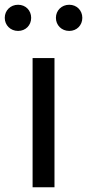

<svg xmlns="http://www.w3.org/2000/svg" viewBox="-45 -787 366 807"><path d="M92 0H184V-543H92ZM31 -657C63 -657 86 -681 86 -712C86 -743 63 -767 31 -767C-1 -767 -25 -743 -25 -712C-25 -681 -1 -657 31 -657ZM246 -657C278 -657 301 -681 301 -712C301 -743 278 -767 246 -767C214 -767 190 -743 190 -712C190 -681 214 -657 246 -657Z"/></svg>

Font: Source Han Sans JP
Style: Regular
Weight: 400
Designer: Ryoko NISHIZUKA 西塚涼子 (kana, bopomofo & ideographs); Paul D. Hunt (Latin, Greek & Cyrillic); Sandoll Communications 산돌커뮤니
Foundry: Adobe
Version: Version 2.004;hotconv 1.0.118;makeotfexe 2.5.65603